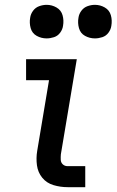

<svg xmlns="http://www.w3.org/2000/svg" viewBox="-20 -775 483 795"><path d="M260 0H333V-87H260Q248 -87 240 -94.5Q232 -102 231.5 -113.5Q231 -125 232 -136L298 -530H88V-443H183L134 -150Q129 -120 133 -90.5Q137 -61 155 -39Q173 -17 201.5 -8.5Q230 0 260 0ZM373 -616Q388 -616 403.5 -621Q419 -626 429 -639.5Q439 -653 441 -668Q445 -691 439 -712Q433 -733 414 -744Q395 -755 373 -755Q358 -755 342.5 -749.5Q327 -744 317 -730.5Q307 -717 305 -702Q301 -680 307 -658.5Q313 -637 332 -626.5Q351 -616 373 -616ZM173 -616Q188 -616 203.5 -621Q219 -626 229 -639.5Q239 -653 241 -668Q245 -691 239 -712Q233 -733 214 -744Q195 -755 173 -755Q158 -755 142.5 -749.5Q127 -744 117 -730.5Q107 -717 105 -702Q101 -680 107 -658.5Q113 -637 132 -626.5Q151 -616 173 -616Z"/></svg>

Font: Iosevka Sparkle Medium
Style: Italic
Weight: 500
Italic angle: -9°
Designer: Belleve Invis
Foundry: Belleve Invis
Version: Version 4.5.0; ttfautohint (v1.8.3)